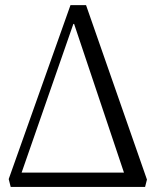

<svg xmlns="http://www.w3.org/2000/svg" viewBox="-20 -734 611 754"><path d="M22 0 14.2 -30.8 256.8 -713.9H317.9L557.1 -28.8L549.8 0ZM64.9 -56.2H466.8L271 -640.1H268.1Z"/></svg>

Font: Literata Light
Style: Regular
Weight: 300
Designer: Latin by Veronika Burian and Jose Scaglione. Greek by Irene Vlachou. Cyrillic by Vera Evstafieva.
Foundry: TypeTogether
Version: Version 3.021